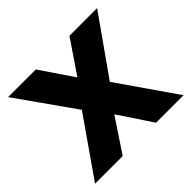

<svg xmlns="http://www.w3.org/2000/svg" viewBox="-136 -700 854 854"><g transform="rotate(-45 291.0 -273.0)"><path d="M203 -274 11 -546H185L291 -390L397 -546H571L379 -274L569 0H396L291 -158L186 0H12Z"/></g></svg>

Font: Eudoxus Sans ExtraBold
Style: Regular
Weight: 800
Designer: Stijn de Vries
Foundry: tokotype
Version: Version 2.005